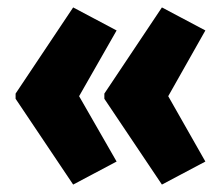

<svg xmlns="http://www.w3.org/2000/svg" viewBox="-20 -539 600 517"><path d="M22 -287V-273L177 -42L294 -104L193 -280L294 -457L177 -519ZM261 -287V-273L416 -42L533 -104L433 -280L533 -457L416 -519Z"/></svg>

Font: Noto Sans Lao ExtraCondensed Black
Style: Regular
Weight: 900
Width: 2
Designer: Monotype Design Team
Foundry: Monotype Imaging Inc.
Version: Version 2.003